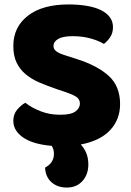

<svg xmlns="http://www.w3.org/2000/svg" viewBox="-20 -643 591 865"><path d="M237 -241Q193 -256 157 -271.5Q121 -287 95 -309Q69 -331 54.5 -361.5Q40 -392 40 -436Q40 -521 105.5 -572Q171 -623 289 -623Q332 -623 369 -617Q406 -611 432.5 -598.5Q459 -586 474 -566.5Q489 -547 489 -521Q489 -495 477 -476.5Q465 -458 448 -445Q426 -459 389 -469.5Q352 -480 308 -480Q263 -480 242 -467.5Q221 -455 221 -436Q221 -421 234 -411.5Q247 -402 273 -394L326 -377Q420 -347 470.5 -300.5Q521 -254 521 -174Q521 -105 476.5 -57Q432 -9 344 8Q360 25 369 47.5Q378 70 378 98Q378 143 351.5 172.5Q325 202 281 202Q239 202 212 178Q185 154 183 112Q223 91 223 50Q223 41 221 32.5Q219 24 213 14Q175 11 143.5 2.5Q112 -6 89 -20.5Q66 -35 53 -54.5Q40 -74 40 -99Q40 -128 57 -148.5Q74 -169 94 -180Q122 -158 162.5 -142Q203 -126 251 -126Q300 -126 320 -141Q340 -156 340 -176Q340 -196 324 -206.5Q308 -217 279 -227Z"/></svg>

Font: Baloo Tammudu
Style: Regular
Weight: 400
Designer: Omkar Shende and Ek Type
Foundry: Ek Type
Version: Version 1.007;PS 1.000;hotconv 1.0.88;makeotf.lib2.5.647800